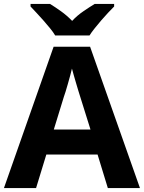

<svg xmlns="http://www.w3.org/2000/svg" viewBox="-20 -954 730 974"><path d="M0 0 252 -717H437L690 0H527L475 -170H215L163 0ZM253 -297H439L387 -463Q383 -475 377.5 -493.5Q372 -512 366 -532Q360 -552 354.5 -571.5Q349 -591 345 -606Q342 -592 336 -570.5Q330 -549 324 -527.5Q318 -506 312.5 -488.5Q307 -471 304 -463ZM135 -934H234Q260 -918 290 -896.5Q320 -875 346 -848Q371 -875 402.5 -896.5Q434 -918 460 -934H559V-921Q546 -908 528.5 -889.5Q511 -871 493.5 -850.5Q476 -830 460 -810Q444 -790 434 -774H260Q250 -791 234 -810.5Q218 -830 200.5 -850Q183 -870 165.5 -888.5Q148 -907 135 -921Z"/></svg>

Font: BC Sans
Style: Bold
Weight: 700
Designer: Monotype Design Team
Province of B.C.
Foundry: Monotype Imaging Inc.
Version: Version 2.000;GOOG;noto-source:20170915:90ef993387c0